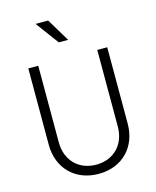

<svg xmlns="http://www.w3.org/2000/svg" viewBox="-144 -1101 983 1210"><g transform="rotate(-15 347.5 -496.0)"><path d="M348 12C502 12 605 -94 605 -247V-745H540V-245C540 -128 462 -48 348 -48C233 -48 155 -128 155 -245V-745H90V-247C90 -94 194 12 348 12ZM207 -1004 318 -854H379L289 -1004Z"/></g></svg>

Font: Mluvka Light
Style: Regular
Weight: 300
Designer: Modified by Jiří Krblich, Original typeface by Gumpita Rahayu
Foundry: Gumpita Rahayu & Jiří Krblich
Version: Version 2.000;Glyphs 3.1.1 (3134)